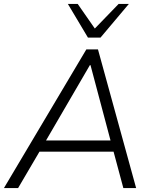

<svg xmlns="http://www.w3.org/2000/svg" viewBox="-25 -956 784 976"><path d="M-5 0 414 -705H473L667 0H602L548 -201L579 -185H147L185 -201L67 0ZM432 -625 202 -230 179 -242H565L540 -230L435 -625ZM422 -765 320 -936H370L457 -811L578 -936H630L486 -765Z"/></svg>

Font: Nunito Sans 10pt Light
Style: Italic
Weight: 300
Italic angle: -9°
Designer: Vernon Adams
Foundry: Vernon Adams
Version: Version 3.101;gftools[0.9.27]